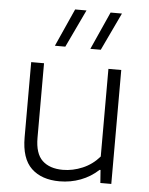

<svg xmlns="http://www.w3.org/2000/svg" viewBox="-56 -854 704 909"><g transform="rotate(5 296.0 -399.5)"><path d="M78.5 -184.5V-541.5H139.5V-187.5Q139.5 -112.5 174.2 -79.5Q209 -46.5 272 -46.5Q319 -46.5 365.5 -66.2Q412 -86 445.5 -125V-541.5H506.5V0H454.5L450 -61.5H445.5Q408.5 -27 361 -9Q313.5 9 261 9Q175.5 9 127 -37.2Q78.5 -83.5 78.5 -184.5ZM183.5 -628.5 264 -808H318L233 -628.5ZM352 -628.5 432.5 -808H486.5L401.5 -628.5Z"/></g></svg>

Font: Encode Sans Semi Expanded Light
Style: Regular
Weight: 300
Width: 6
Designer: Multiple Designers
Foundry: Impallari Type
Version: Version 2.000